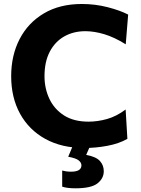

<svg xmlns="http://www.w3.org/2000/svg" viewBox="-20 -748 724 988"><path d="M414 13.5Q298 13.5 213.5 -33Q129 -79.5 83.2 -162.8Q37.5 -246 37.5 -356Q37.5 -463 81 -547Q124.5 -631 206 -679.2Q287.5 -727.5 401 -727.5Q470 -727.5 534 -711Q598 -694.5 639.5 -673L627 -520Q568.5 -556.5 516.5 -572Q464.5 -587.5 419.5 -587.5Q358.5 -587.5 311 -560.8Q263.5 -534 236.2 -482.2Q209 -430.5 209 -356Q209 -293 234 -239.8Q259 -186.5 309.2 -154.2Q359.5 -122 435.5 -122Q482 -122 530.5 -135.5Q579 -149 626.5 -184.5L635.5 -33.5Q592.5 -9 533.2 2.2Q474 13.5 414 13.5ZM368.5 221Q325.5 221 300 212.5V129.5Q306 131.5 318.5 133.5Q331 135.5 345.5 135.5Q399 135.5 399 102.5Q399 89 385 77.5Q371 66 331 58.5L367 -27H445V0L423.5 49Q474.5 58.5 494.2 80.5Q514 102.5 514 133Q514 170 481.8 195.5Q449.5 221 368.5 221Z"/></svg>

Font: Commissioner
Style: Bold
Weight: 700
Designer: Kostas Bartsokas
Foundry: Kostas Bartsokas
Version: Version 1.000; ttfautohint (v1.8.3)